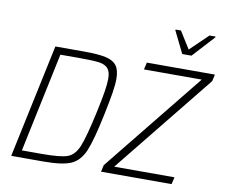

<svg xmlns="http://www.w3.org/2000/svg" viewBox="-94 -1029 1343 1145"><g transform="rotate(10 578.0 -456.0)"><path d="M190 -688H364Q449 -688 495 -678Q541 -668 561.5 -641Q582 -614 582 -561Q582 -526 574 -476Q566 -426 549 -344Q515 -180 487 -113.5Q459 -47 407 -23.5Q355 0 239 0H44ZM501 -344Q518 -423 526 -472Q534 -521 534 -552Q534 -596 516.5 -615.5Q499 -635 463.5 -640Q428 -645 352 -645H228L101 -43H225Q333 -43 376 -58Q419 -73 443 -130.5Q467 -188 501 -344ZM588 0 597 -41 1084 -645H734L744 -688H1156L1147 -647L660 -43H1025L1015 0ZM943 -775 878 -907 879 -912H911L976 -808L1084 -912H1121L1120 -907L999 -775Z"/></g></svg>

Font: Saira Semi Condensed ExtraLight
Style: Italic
Weight: 200
Width: 4
Italic angle: -12°
Designer: Hector Gatti with collaboration of the Omnibus-Type team
Foundry: Omnibus-Type
Version: Version 1.001; ttfautohint (v1.8)